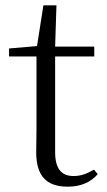

<svg xmlns="http://www.w3.org/2000/svg" viewBox="-20 -687 402 721"><path d="M234 14C283 14 320 -2 347 -33L333 -50C306 -35 286 -26 256 -26C211 -26 187 -53 187 -116V-475H334V-512H187L192 -667H143L119 -514L14 -505V-475H117V-201C117 -165 116 -146 116 -115C116 -28 153 14 234 14Z"/></svg>

Font: Noto Serif CJK KR Light
Style: Regular
Weight: 300
Designer: Ryoko NISHIZUKA 西塚涼子 (kana & ideographs); Frank Grießhammer (Latin, Greek & Cyrillic); Wenlong ZHANG 张文龙 (bopomofo); San
Foundry: Adobe
Version: Version 2.001;hotconv 1.1.0;makeotfexe 2.6.0